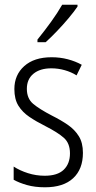

<svg xmlns="http://www.w3.org/2000/svg" viewBox="-20 -785 408 815"><path d="M332 -136Q332 -67 290.5 -28.5Q249 10 171 10Q128 10 94.5 0.5Q61 -9 38 -22V-78Q64 -61 98.5 -50Q133 -39 170 -39Q224 -39 250.5 -64.5Q277 -90 277 -134Q277 -177 251 -200Q225 -223 172 -250Q134 -269 104.5 -289Q75 -309 58 -336.5Q41 -364 41 -407Q41 -467 83 -504.5Q125 -542 199 -542Q235 -542 267.5 -533.5Q300 -525 327 -510L305 -465Q283 -479 255 -487Q227 -495 198 -495Q150 -495 122 -472Q94 -449 94 -408Q94 -367 120.5 -344.5Q147 -322 201 -294Q239 -275 268 -255Q297 -235 314.5 -207Q332 -179 332 -136ZM309 -757Q294 -735 270.5 -707Q247 -679 221 -652Q195 -625 174 -606H139V-617Q169 -654 196.5 -692Q224 -730 244 -765H309Z"/></svg>

Font: Noto Sans Sinhala Condensed Light
Style: Regular
Weight: 300
Width: 3
Designer: Jelle Bosma - Monotype Design Team
Foundry: Monotype Imaging Inc.
Version: Version 2.006; ttfautohint (v1.8.4.7-5d5b)